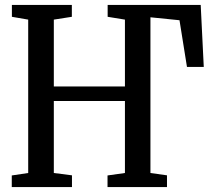

<svg xmlns="http://www.w3.org/2000/svg" viewBox="-20 -763 866 783"><path d="M28 0V-47.5L95 -57.5V-683L28.5 -694.5V-743H273V-694.5L199.5 -683V-410.5H489.5V-683L419 -694.5V-743H798.5L811 -490H742.5L712 -680.5L593.5 -692.5V-57.5L661 -48V0H418.5V-47.5L489.5 -57.5V-351H199.5V-57.5L273.5 -48V0Z"/></svg>

Font: Merriweather 24pt SemiCondensed
Style: Regular
Weight: 400
Width: 4
Designer: Eben Sorkin
Foundry: Eben Sorkin
Version: Version 2.100